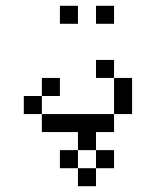

<svg xmlns="http://www.w3.org/2000/svg" viewBox="-20 -645 540 665"><path d="M375 -62.5V-125H312.5V-62.5H250V0H312.5V-62.5ZM187.5 -312.5V-375H125V-312.5H62.5V-250H125V-187.5H250V-125H187.5V-62.5H250V-125H312.5V-187.5H375V-250H125V-312.5ZM250 -562.5V-625H187.5V-562.5ZM375 -562.5V-625H312.5V-562.5ZM375 -250H437.5Q437.5 -250 437.5 -375H375Q375 -375 375 -250ZM375 -375V-437.5H312.5V-375Z"/></svg>

Font: BFUnifontExMono
Style: Regular
Weight: 500
Version: Version 15.0.06